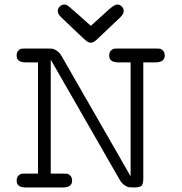

<svg xmlns="http://www.w3.org/2000/svg" viewBox="-20 -824 798 844"><path d="M53.2 -29.8Q53.2 -43.9 60.5 -51.5Q67.9 -59.1 74.5 -60.1Q81.1 -61 92.8 -61H147V-549.8H92.8Q52.7 -549.8 53.2 -580.1Q53.2 -594.2 60.5 -601.6Q67.9 -608.9 74.5 -609.9Q81.1 -610.8 92.8 -610.8H188Q202.1 -610.8 210 -609.9Q217.8 -608.9 230 -600.8Q242.2 -592.8 251 -577.1L553.2 -50.8H554.2V-549.8H500Q460 -549.8 460 -580.1Q460 -594.2 467.5 -601.6Q475.1 -608.9 481.4 -609.9Q487.8 -610.8 500 -610.8H664.1Q676.3 -610.8 682.6 -609.9Q689 -608.9 696.5 -601.6Q704.1 -594.2 704.1 -580.1Q704.1 -550.3 664.1 -549.8H609.9V-41Q609.9 -15.1 602.1 -7.6Q594.2 0 568.8 0Q554.7 0 546.9 -1Q539.1 -2 527.1 -10Q515.1 -18.1 505.9 -34.2L204.1 -560.1H203.1V-61H256.8Q269 -61 275.6 -60.1Q282.2 -59.1 289.6 -51.5Q296.9 -43.9 296.9 -29.8Q296.9 0 256.8 0H92.8Q53.2 0 53.2 -29.8ZM233.9 -775.9Q233.9 -787.1 242.9 -795.7Q252 -804.2 263.2 -804.2Q272 -804.2 281.5 -796.6Q291 -789.1 325.2 -758.8Q343.3 -742.7 355 -731.9L378.9 -710.9H379.9Q386.7 -717.8 461.9 -785.2Q484.9 -804.2 495.1 -804.2Q506.3 -804.2 515.1 -795.7Q523.9 -787.1 523.9 -775.1Q523.9 -763.2 508.8 -748Q416 -659.2 403.1 -647.7Q390.1 -636.2 379.2 -636.2Q368.2 -636.2 355 -647.7Q341.8 -659.2 249 -748Q233.9 -762.7 233.9 -775.9Z"/></svg>

Font: CMU Typewriter Text Variable Width
Style: Medium
Weight: 500
Version: Version 0.7.0